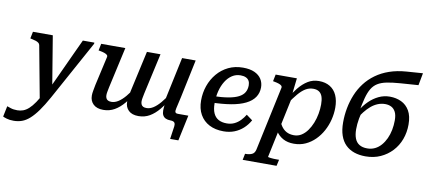

<svg xmlns="http://www.w3.org/2000/svg" viewBox="-166 -1081 3612 1629"><g transform="rotate(10 1640.0 -266.0)"><path d="M202 36 250 -13 288 -84 213 -538H42L30 -479L42 -476Q63 -472 78 -467Q93 -462 102.5 -454.5Q112 -447 114 -436ZM257 -74 230 -54Q200 5 174 43Q148 81 124 102.5Q100 124 76 132.5Q52 141 27 141Q-7 141 -30.5 133Q-54 125 -63 122L-82 214Q-73 219 -49 226.5Q-25 234 11 234Q49 234 82.5 222Q116 210 148.5 181Q181 152 215.5 104Q250 56 290 -16Q318 -67 346 -118Q374 -169 402.5 -221Q431 -273 459 -324Q487 -375 515 -426Q543 -477 571 -528V-538H472Q445 -480 418 -422Q391 -364 364.5 -306Q338 -248 311 -190Q284 -132 257 -74Z M760 -187Q755 -162 752 -146Q749 -130 749 -117Q749 -103 754 -91.5Q759 -80 770.5 -74Q782 -68 800 -68Q829 -68 858.5 -86.5Q888 -105 918.5 -141Q949 -177 982 -230L994 -192Q960 -130 922 -84.5Q884 -39 840.5 -14Q797 11 744 11Q688 11 658 -17.5Q628 -46 628 -92Q628 -112 632.5 -135Q637 -158 642 -186L698 -435Q701 -447 692.5 -454.5Q684 -462 668 -467.5Q652 -473 629 -477L618 -479L630 -538H838ZM1063 -187Q1058 -162 1055 -146Q1052 -130 1052 -117Q1052 -103 1057 -91.5Q1062 -80 1073 -74Q1084 -68 1103 -68Q1132 -68 1161 -86.5Q1190 -105 1220.5 -141Q1251 -177 1285 -230L1296 -192Q1261 -130 1223.5 -84.5Q1186 -39 1143 -14Q1100 11 1047 11Q991 11 961.5 -17.5Q932 -46 932 -92Q932 -105 934 -119.5Q936 -134 939 -151Q942 -168 946 -186L1024 -538H1141ZM1322 0Q1297 0 1280 -8Q1263 -16 1254.5 -32Q1246 -48 1246 -74Q1246 -80 1247 -92Q1248 -104 1249.5 -120Q1251 -136 1253 -154L1244 -148L1327 -538H1444L1375 -210Q1367 -173 1361 -148Q1355 -123 1352 -108.5Q1349 -94 1349 -87Q1349 -77 1354.5 -71.5Q1360 -66 1374 -66H1464L1417 155H1346L1362 45Q1364 27 1360 17.5Q1356 8 1346 4Q1336 0 1322 0Z M1780 13Q1709 13 1657 -14Q1605 -41 1576.5 -91.5Q1548 -142 1548 -213Q1548 -279 1569 -339Q1590 -399 1630 -446.5Q1670 -494 1726 -521Q1782 -548 1851 -548Q1911 -548 1950.5 -530Q1990 -512 2010 -480.5Q2030 -449 2030 -409Q2030 -361 2005 -324Q1980 -287 1929.5 -262Q1879 -237 1804.5 -224.5Q1730 -212 1631 -210L1637 -266Q1717 -268 1772 -277.5Q1827 -287 1860.5 -304.5Q1894 -322 1909 -348Q1924 -374 1924 -408Q1924 -431 1915 -447Q1906 -463 1887.5 -471.5Q1869 -480 1842 -480Q1802 -480 1769.5 -459Q1737 -438 1713.5 -400.5Q1690 -363 1677.5 -314Q1665 -265 1665 -209Q1665 -157 1680 -123.5Q1695 -90 1724 -74Q1753 -58 1795 -58Q1832 -58 1861 -72Q1890 -86 1912.5 -109.5Q1935 -133 1951 -160L2004 -121Q1981 -80 1948 -50Q1915 -20 1873 -3.5Q1831 13 1780 13Z M1983 223 1994 169H1996Q2031 169 2053.5 158.5Q2076 148 2083 116L2201 -436Q2203 -447 2195 -454.5Q2187 -462 2170.5 -467.5Q2154 -473 2131 -477L2121 -479L2133 -538H2316L2298 -381L2307 -388L2191 159Q2190 162 2197 163.5Q2204 165 2215.5 166.5Q2227 168 2240 168.5Q2253 169 2264 169H2287L2275 223ZM2194 -147 2235 -182Q2245 -144 2263.5 -116Q2282 -88 2309.5 -73Q2337 -58 2375 -58Q2410 -58 2438.5 -76Q2467 -94 2489 -124.5Q2511 -155 2526.5 -193.5Q2542 -232 2549.5 -274Q2557 -316 2557 -355Q2557 -394 2548.5 -420.5Q2540 -447 2520.5 -461Q2501 -475 2469 -475Q2433 -475 2402.5 -456.5Q2372 -438 2341 -401.5Q2310 -365 2273 -310L2256 -340Q2293 -403 2330.5 -449.5Q2368 -496 2410.5 -522Q2453 -548 2505 -548Q2561 -548 2600.5 -524Q2640 -500 2660 -455Q2680 -410 2680 -349Q2680 -297 2667 -245Q2654 -193 2629 -147Q2604 -101 2568 -65Q2532 -29 2486.5 -8Q2441 13 2386 13Q2332 13 2293.5 -8Q2255 -29 2231 -65.5Q2207 -102 2194 -147Z M3093 -453Q3059 -453 3028.5 -440.5Q2998 -428 2971.5 -405.5Q2945 -383 2920.5 -352Q2896 -321 2874 -284L2878 -359Q2906 -406 2943 -442.5Q2980 -479 3025 -500.5Q3070 -522 3121 -522Q3175 -522 3219.5 -501Q3264 -480 3290.5 -434.5Q3317 -389 3317 -316Q3317 -248 3295 -188.5Q3273 -129 3231 -84Q3189 -39 3131.5 -13Q3074 13 3003 13Q2949 13 2905.5 -2Q2862 -17 2831 -47.5Q2800 -78 2783.5 -125.5Q2767 -173 2767 -239Q2767 -301 2778.5 -362Q2790 -423 2813 -479Q2836 -535 2872.5 -583Q2909 -631 2960 -668Q3011 -705 3076 -727.5Q3141 -750 3222 -756L3362 -766L3342 -660L3187 -649Q3118 -644 3071.5 -634.5Q3025 -625 2994.5 -606Q2964 -587 2944.5 -554.5Q2925 -522 2911.5 -471.5Q2898 -421 2885 -348L2907 -349Q2899 -318 2894.5 -292.5Q2890 -267 2888 -245Q2886 -223 2886 -200Q2886 -154 2898.5 -121.5Q2911 -89 2938 -72.5Q2965 -56 3006 -56Q3042 -56 3072 -70.5Q3102 -85 3125 -111.5Q3148 -138 3164 -172.5Q3180 -207 3188 -247.5Q3196 -288 3196 -330Q3196 -377 3182 -403.5Q3168 -430 3145 -441.5Q3122 -453 3093 -453Z"/></g></svg>

Font: Roboto Serif Medium
Style: Italic
Weight: 500
Italic angle: -10°
Designer: Greg Gazdowicz
Foundry: Commercial Type
Version: Version 1.008